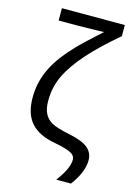

<svg xmlns="http://www.w3.org/2000/svg" viewBox="-140 -831 764 1097"><g transform="rotate(15 242.0 -282.5)"><path d="M457 40Q457 110.8 394 194.8H307.1Q369.1 112.3 369.1 63Q369.1 43.5 357.2 32.5Q345.2 21.5 318.4 12.2Q291.5 2.9 248 -4.9Q149.4 -22 102.3 -74.7Q55.2 -127.4 55.2 -224.1Q55.2 -274.4 66.4 -318.8Q77.6 -363.3 98.1 -403.8Q118.7 -444.3 148.2 -483.2Q177.7 -522 216.1 -562Q254.4 -602.1 353 -690.9Q349.6 -690.4 335.7 -689.9Q321.8 -689.5 301.3 -688.7Q280.8 -688 205.1 -687H85V-759.8H457V-693.8Q352.1 -606 282 -527.1Q211.9 -448.2 179 -378.9Q146 -309.6 146 -230Q146 -183.1 160.4 -154.3Q174.8 -125.5 204.8 -108.2Q234.9 -90.8 315.9 -74.2Q390.1 -59.1 423.6 -31.5Q457 -3.9 457 40Z"/></g></svg>

Font: NotoSans
Style: Regular
Weight: 400
Designer: Monotype Design team
Foundry: Monotype Imaging Inc.
Version: Version 1.04; ttfautohint (v1.4.1)